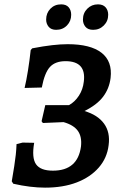

<svg xmlns="http://www.w3.org/2000/svg" viewBox="-20 -850 564 882"><path d="M187 12Q154 12 117 7.5Q80 3 41 -6L34 -17Q41 -58 45.5 -87Q50 -116 52.5 -139Q55 -162 56 -188L84 -195L137 -194Q125 -125 145.5 -95.5Q166 -66 223 -66Q337 -66 352 -177Q357 -222 337.5 -249Q318 -276 272 -289L177 -285L171 -293L188 -367H297Q324 -382 342.5 -410.5Q361 -439 365 -475Q371 -522 350 -545.5Q329 -569 281 -569Q234 -569 209.5 -542.5Q185 -516 172 -448L93 -446Q101 -479 108.5 -526Q116 -573 121 -620L128 -628Q180 -638 219.5 -642.5Q259 -647 291 -647Q396 -647 446.5 -607.5Q497 -568 488 -492Q482 -443 453.5 -405.5Q425 -368 368 -340Q429 -322 458 -282Q487 -242 479 -183Q472 -124 433.5 -80Q395 -36 332.5 -12Q270 12 187 12ZM408 -713Q384 -713 372.5 -727Q361 -741 361 -760Q361 -790 381 -810Q401 -830 430 -830Q453 -830 465 -816.5Q477 -803 477 -782Q477 -753 457 -733Q437 -713 408 -713ZM238 -713Q215 -713 203.5 -727Q192 -741 192 -760Q192 -790 211.5 -810Q231 -830 261 -830Q284 -830 295.5 -816.5Q307 -803 307 -782Q307 -753 287.5 -733Q268 -713 238 -713Z"/></svg>

Font: Alegreya SemiBold
Style: Italic
Weight: 600
Italic angle: -7°
Designer: Juan Pablo del Peral
Foundry: Huerta Tipografica
Version: Version 2.009